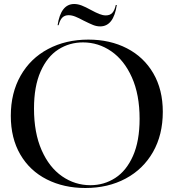

<svg xmlns="http://www.w3.org/2000/svg" viewBox="-20 -925 872 960"><path d="M34 -346Q34 -460 83 -546.5Q132 -633 220.5 -680Q309 -727 422 -727Q530 -727 614.5 -683.5Q699 -640 746.5 -558.5Q794 -477 794 -366Q794 -251 745 -165Q696 -79 608 -32Q520 15 407 15Q299 15 214 -28Q129 -71 81.5 -152.5Q34 -234 34 -346ZM432 1Q500 1 556 -35Q612 -71 645 -145.5Q678 -220 678 -331Q678 -452 639.5 -538Q601 -624 536.5 -668.5Q472 -713 395 -713Q327 -713 271.5 -677.5Q216 -642 183 -567.5Q150 -493 150 -382Q150 -261 188 -174.5Q226 -88 290.5 -43.5Q355 1 432 1ZM398 -822Q374 -835 356.5 -842Q339 -849 323 -849Q304 -849 292 -837.5Q280 -826 273 -799H268Q284 -905 351 -905Q369 -905 388.5 -897.5Q408 -890 435 -875Q459 -862 476.5 -855Q494 -848 509 -848Q530 -848 541.5 -860.5Q553 -873 559 -900H564Q548 -793 481 -793Q463 -793 445.5 -800Q428 -807 398 -822Z"/></svg>

Font: Nyght Serif
Style: Regular
Weight: 400
Designer: Maksym Kobuzan
Version: Version 0.410